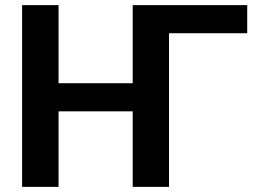

<svg xmlns="http://www.w3.org/2000/svg" viewBox="-20 -731 1026 751"><path d="M641 0H499V-295.5H209V0H66.5V-711H209V-405.5H499V-711H947V-601H641Z"/></svg>

Font: Roberto Sans
Style: Bold
Weight: 700
Designer: Google (font) & Cristiano Sobral (main changes)
Version: Version 1.000;October 12, 2021;FontCreator 14.0.0.2814 64-bi